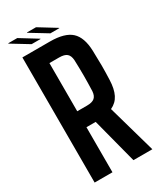

<svg xmlns="http://www.w3.org/2000/svg" viewBox="-224 -985 894 1063"><g transform="rotate(-30 223.0 -453.5)"><path d="M50 0V-800H226Q320 -800 361.5 -762Q403 -724 406 -638Q408 -581 408 -540.5Q408 -500 406 -450Q404 -394 386.5 -359Q369 -324 332 -307L419 0H298L223 -288H164V0ZM164 -390H226Q260 -390 275 -403Q290 -416 292 -444Q294 -497 294 -544Q294 -591 292 -643Q290 -672 275 -685Q260 -698 226 -698H164ZM131 -838 21 -905V-907H79L188 -840V-838ZM141 -905V-907H199L308 -840V-838H251Z"/></g></svg>

Font: Big Shoulders Text
Style: Bold
Weight: 700
Designer: Patric King
Foundry: XO Type Co
Version: Version 1.000; ttfautohint (v1.8.2)